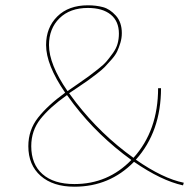

<svg xmlns="http://www.w3.org/2000/svg" viewBox="-20 -700 738 725"><path d="M674 -10 671 0Q589 -18 486 -89Q394 5 261 5Q180 5 133.5 -36Q87 -77 87 -148Q87 -209 123.5 -255.5Q160 -302 226 -350Q154 -455 154 -530Q154 -596 196.5 -638Q239 -680 312 -680Q343 -680 369 -673Q395 -666 417.5 -641Q440 -616 440 -575Q440 -556 434.5 -538Q429 -520 422.5 -506Q416 -492 401 -475Q386 -458 376 -447.5Q366 -437 344.5 -420.5Q323 -404 312.5 -396.5Q302 -389 276 -371.5Q250 -354 241 -348Q243 -345 267 -313Q361 -192 484 -104Q577 -207 577 -367H588Q588 -203 493 -97Q595 -26 674 -10ZM165 -530Q165 -457 235 -356Q245 -363 274 -383Q303 -403 314.5 -411.5Q326 -420 349 -438Q372 -456 382.5 -468.5Q393 -481 406 -499Q419 -517 424 -535Q429 -553 429 -573Q429 -620 398 -645Q367 -670 312 -670Q244 -670 204.5 -631Q165 -592 165 -530ZM261 -5Q388 -5 476 -96Q350 -187 258 -307L233 -341Q168 -295 133 -251Q98 -207 98 -148Q98 -80 140.5 -42.5Q183 -5 261 -5Z"/></svg>

Font: EauTestInfant Hairline
Style: Italic
Weight: 250
Italic angle: -12°
Designer: Christian Thalmann (Catharsis Fonts)
Version: Version 0.001;PS 000.001;hotconv 1.0.88;makeotf.lib2.5.64775